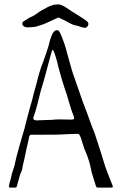

<svg xmlns="http://www.w3.org/2000/svg" viewBox="-20 -858 546 878"><path d="M368 -731Q360 -731 341 -738L314 -745Q297 -752 279 -763L247 -778L201 -757Q182 -747 144 -736Q125 -733 106 -733Q95 -733 88.5 -738Q82 -743 82 -749Q82 -757 89 -761L116 -778Q119 -779 129.5 -784Q140 -789 164 -807Q204 -830 216 -833Q225 -837 234 -837Q238 -838 245 -838Q253 -838 259.5 -835.5Q266 -833 272 -829.5Q278 -826 283 -823Q312 -803 329 -793L350 -780Q366 -770 376 -762Q386 -754 384 -746Q380 -731 368 -731ZM496 -4Q496 0 485 0H429Q425 0 422.5 -1.5Q420 -3 418 -9Q414 -20 407 -45Q398 -70 395 -90Q392 -105 385.5 -126Q379 -147 374 -158Q365 -177 358 -201L349 -230Q344 -241 341.5 -243.5Q339 -246 333 -246Q312 -246 302 -245L259 -243Q251 -242 185 -242H124H122Q116 -242 113 -231L111 -221L107 -202Q105 -197 94 -144Q91 -127 84 -100Q82 -80 75 -67Q73 -64 70 -53Q67 -42 65 -35Q62 -27 58 -9Q57 -8 56 -4.5Q55 -1 53 -0.5Q51 0 47 0H27Q18 0 22 -13Q22 -16 23 -18Q23 -20 24 -23Q25 -26 27 -32L36 -69Q38 -75 43 -90Q48 -105 50 -118Q55 -142 69 -191L77 -219Q96 -281 101 -306L115 -359Q125 -392 127 -401Q134 -431 147 -476L154 -504L160 -525Q170 -559 177 -574Q179 -580 191.5 -615.5Q204 -651 208 -672Q215 -696 222.5 -708Q230 -720 243 -720Q248 -720 253 -711Q258 -702 263 -689Q268 -676 270 -670Q278 -651 298 -575L306 -547Q307 -539 339 -449L358 -394L376 -347Q404 -268 412 -251Q447 -145 453 -123Q460 -97 475.5 -58Q491 -19 493 -14Q496 -7 496 -4ZM319 -318Q319 -323 312 -340Q306 -355 294 -396Q285 -429 276 -453Q266 -483 254.5 -524Q243 -565 241 -577Q226 -630 221 -630Q218 -630 211 -603L205 -581Q198 -554 187 -513.5Q176 -473 167 -445Q161 -419 150.5 -379.5Q140 -340 134 -325Q132 -319 132 -318Q132 -311 138.5 -309Q145 -307 151.5 -307.5Q158 -308 160 -308L218 -310Q230 -312 252 -312L306 -311Q319 -311 319 -318Z"/></svg>

Font: Barrio
Style: Regular
Weight: 400
Designer: Pablo Cosgaya & Sergio Jimenez
Foundry: Pablo Cosgaya & Sergio Jimenez
Version: Version 1.005